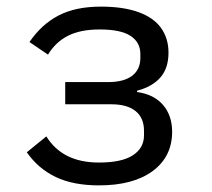

<svg xmlns="http://www.w3.org/2000/svg" viewBox="-20 -548 640 580"><path d="M61 -88 120 -136Q144 -97 183.5 -77Q223 -57 279 -57Q348 -57 381.5 -79Q415 -101 415 -139V-153Q415 -192 389.5 -212.5Q364 -233 316 -233H177V-300H306Q354 -300 379 -319Q404 -338 404 -373V-385Q404 -420 374.5 -439.5Q345 -459 281 -459Q223 -459 185.5 -440Q148 -421 125 -383L69 -421Q105 -474 156.5 -501Q208 -528 285 -528Q352 -528 398 -511.5Q444 -495 466.5 -463.5Q489 -432 489 -389Q489 -342 464.5 -314Q440 -286 394 -274V-270Q445 -263 472.5 -231Q500 -199 500 -150Q500 -75 441.5 -31.5Q383 12 279 12Q201 12 148 -13.5Q95 -39 61 -88Z"/></svg>

Font: iA Writer Duo V
Style: Regular
Weight: 400
Designer: Mike Abbink, Paul van der Laan, Pieter van Rosmalen, Oliver Reichenstein
Foundry: Information Architects Inc.
Version: Version 2.000